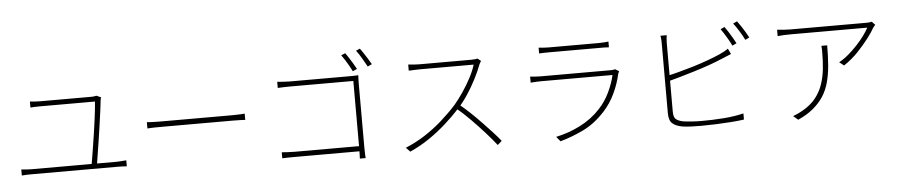

<svg xmlns="http://www.w3.org/2000/svg" viewBox="-46 -1169 7113 1523"><g transform="rotate(-5 3510.0 -407.5)"><path d="M766 -637Q763 -633 762 -627Q761 -621 760 -615Q757 -585 750 -532.5Q743 -480 734 -417.5Q725 -355 715.5 -293Q706 -231 698 -181.5Q690 -132 686 -106H643Q647 -127 653.5 -167Q660 -207 668 -257Q676 -307 684 -360.5Q692 -414 698.5 -463.5Q705 -513 709 -551Q713 -589 714 -608Q685 -608 636 -608Q587 -608 530.5 -608Q474 -608 420.5 -608Q367 -608 329 -608Q291 -608 281 -608Q256 -608 238.5 -607.5Q221 -607 200 -605V-653Q220 -651 238 -649.5Q256 -648 280 -648Q289 -648 317 -648Q345 -648 385 -648Q425 -648 470 -648Q515 -648 558.5 -648Q602 -648 637 -648Q672 -648 692 -648Q699 -648 706.5 -649Q714 -650 719.5 -651Q725 -652 729 -653ZM85 -122Q106 -120 125.5 -118.5Q145 -117 165 -117H846Q866 -117 884 -119Q902 -121 921 -122V-74Q902 -76 880.5 -76.5Q859 -77 846 -77H165Q145 -77 126 -76.5Q107 -76 85 -74Z M1110 -409Q1123 -408 1140 -407Q1157 -406 1180 -405.5Q1203 -405 1232 -405Q1240 -405 1271.5 -405Q1303 -405 1348.5 -405Q1394 -405 1448 -405Q1502 -405 1556.5 -405Q1611 -405 1659 -405Q1707 -405 1741 -405Q1775 -405 1789 -405Q1829 -405 1852 -406.5Q1875 -408 1889 -409V-359Q1876 -360 1850.5 -361Q1825 -362 1790 -362Q1776 -362 1741.5 -362Q1707 -362 1659 -362Q1611 -362 1556.5 -362Q1502 -362 1448.5 -362Q1395 -362 1349 -362Q1303 -362 1272 -362Q1241 -362 1232 -362Q1192 -362 1161 -361.5Q1130 -361 1110 -359Z M2725 -817Q2736 -802 2751.5 -778Q2767 -754 2781.5 -729.5Q2796 -705 2807 -685L2773 -669Q2763 -689 2749 -714Q2735 -739 2719.5 -763Q2704 -787 2692 -803ZM2844 -843Q2856 -827 2871 -804Q2886 -781 2901.5 -756.5Q2917 -732 2928 -712L2894 -696Q2877 -727 2854.5 -765.5Q2832 -804 2812 -829ZM2168 -638Q2191 -636 2217.5 -634Q2244 -632 2266 -632H2749Q2765 -632 2780.5 -632.5Q2796 -633 2813 -634Q2812 -617 2811.5 -599.5Q2811 -582 2811 -569V-53Q2811 -25 2812.5 -0.5Q2814 24 2814 26H2768Q2768 24 2769 0Q2770 -24 2770 -50V-592H2267Q2242 -592 2212.5 -591Q2183 -590 2168 -589ZM2155 -78Q2169 -77 2197.5 -75Q2226 -73 2255 -73H2788V-32H2256Q2225 -32 2198.5 -31.5Q2172 -31 2155 -30Z M3793 -662Q3790 -657 3784.5 -648Q3779 -639 3777 -633Q3758 -582 3727 -521.5Q3696 -461 3658 -403.5Q3620 -346 3579 -302Q3524 -242 3460 -185Q3396 -128 3324 -79Q3252 -30 3171 6L3139 -28Q3220 -61 3293.5 -108.5Q3367 -156 3432.5 -214Q3498 -272 3553 -333Q3587 -373 3623.5 -426.5Q3660 -480 3689.5 -536.5Q3719 -593 3732 -638Q3725 -638 3692 -638Q3659 -638 3613 -638Q3567 -638 3516 -638Q3465 -638 3419 -638Q3373 -638 3341.5 -638Q3310 -638 3303 -638Q3287 -638 3267 -637Q3247 -636 3231.5 -635.5Q3216 -635 3215 -635V-684Q3216 -684 3231.5 -682.5Q3247 -681 3267 -679.5Q3287 -678 3303 -678Q3310 -678 3340.5 -678Q3371 -678 3415 -678Q3459 -678 3507.5 -678Q3556 -678 3600 -678Q3644 -678 3675 -678Q3706 -678 3715 -678Q3732 -678 3745 -679.5Q3758 -681 3767 -683ZM3592 -330Q3635 -295 3678 -254Q3721 -213 3762 -170Q3803 -127 3839 -88Q3875 -49 3901 -16L3867 14Q3832 -31 3782 -87Q3732 -143 3676 -200Q3620 -257 3565 -303Z M4257 -727Q4277 -725 4295 -723.5Q4313 -722 4335 -722Q4349 -722 4388.5 -722Q4428 -722 4479.5 -722Q4531 -722 4583 -722Q4635 -722 4677 -722Q4719 -722 4736 -722Q4760 -722 4778.5 -723.5Q4797 -725 4813 -727V-681Q4797 -683 4778 -683Q4759 -683 4735 -683Q4718 -683 4677.5 -683Q4637 -683 4585.5 -683Q4534 -683 4482 -683Q4430 -683 4390.5 -683Q4351 -683 4335 -683Q4314 -683 4295.5 -682.5Q4277 -682 4257 -681ZM4877 -485Q4875 -480 4872 -474.5Q4869 -469 4868 -465Q4852 -390 4816 -313Q4780 -236 4724 -175Q4643 -87 4552 -43Q4461 1 4366 28L4334 -10Q4435 -31 4528 -78Q4621 -125 4690 -200Q4740 -253 4774 -324Q4808 -395 4822 -460Q4812 -460 4777.5 -460Q4743 -460 4694.5 -460Q4646 -460 4589.5 -460Q4533 -460 4477 -460Q4421 -460 4373 -460Q4325 -460 4293 -460Q4261 -460 4253 -460Q4236 -460 4215 -459Q4194 -458 4170 -456V-504Q4194 -502 4214.5 -500.5Q4235 -499 4253 -499Q4260 -499 4291.5 -499Q4323 -499 4370.5 -499Q4418 -499 4472.5 -499Q4527 -499 4582.5 -499Q4638 -499 4685.5 -499Q4733 -499 4765 -499Q4797 -499 4805 -499Q4817 -499 4828 -500Q4839 -501 4846 -504Z M5740 -762Q5753 -745 5768 -721Q5783 -697 5798 -672Q5813 -647 5824 -625L5790 -609Q5776 -639 5752 -679Q5728 -719 5708 -747ZM5843 -798Q5857 -780 5873 -755.5Q5889 -731 5904 -706.5Q5919 -682 5929 -662L5896 -646Q5879 -680 5856 -717.5Q5833 -755 5811 -783ZM5278 -737Q5276 -723 5274.5 -709Q5273 -695 5273 -675Q5273 -663 5273 -623.5Q5273 -584 5273 -528Q5273 -472 5273 -409.5Q5273 -347 5273 -289.5Q5273 -232 5273 -189Q5273 -146 5273 -128Q5273 -85 5291 -69Q5309 -53 5347 -45Q5372 -41 5413 -38Q5454 -35 5493 -35Q5533 -35 5578.5 -36.5Q5624 -38 5670 -41.5Q5716 -45 5757.5 -51.5Q5799 -58 5830 -66V-17Q5790 -11 5731 -6.5Q5672 -2 5609 0.5Q5546 3 5492 3Q5451 3 5410 1.5Q5369 0 5338 -5Q5287 -14 5260 -38Q5233 -62 5233 -120Q5233 -141 5233 -185.5Q5233 -230 5233 -289Q5233 -348 5233 -410.5Q5233 -473 5233 -528.5Q5233 -584 5233 -623.5Q5233 -663 5233 -675Q5233 -687 5232.5 -697.5Q5232 -708 5231 -718.5Q5230 -729 5227 -737ZM5254 -415Q5296 -424 5350.5 -438.5Q5405 -453 5463.5 -470.5Q5522 -488 5578.5 -508.5Q5635 -529 5681 -549Q5701 -558 5719.5 -568Q5738 -578 5752 -588L5773 -544Q5758 -538 5737 -529Q5716 -520 5696 -512Q5647 -491 5588.5 -470.5Q5530 -450 5469 -431.5Q5408 -413 5352.5 -397Q5297 -381 5254 -370Z M6933 -675Q6928 -671 6923.5 -664.5Q6919 -658 6914 -652Q6898 -622 6861 -573Q6824 -524 6773.5 -471Q6723 -418 6659 -375L6622 -404Q6661 -425 6698.5 -457Q6736 -489 6769.5 -525Q6803 -561 6828.5 -596Q6854 -631 6868 -658Q6852 -658 6813 -658Q6774 -658 6721 -658Q6668 -658 6608 -658Q6548 -658 6489.5 -658Q6431 -658 6382 -658Q6333 -658 6300.5 -658Q6268 -658 6260 -658Q6235 -658 6206.5 -657Q6178 -656 6154 -653V-704Q6177 -701 6206 -699Q6235 -697 6260 -697Q6268 -697 6301 -697Q6334 -697 6383.5 -697Q6433 -697 6491.5 -697Q6550 -697 6609.5 -697Q6669 -697 6721.5 -697Q6774 -697 6811 -697Q6848 -697 6863 -697Q6869 -697 6877 -697.5Q6885 -698 6893 -699Q6901 -700 6907 -702ZM6539 -546Q6539 -459 6533 -386.5Q6527 -314 6510.5 -253Q6494 -192 6462.5 -143Q6431 -94 6381.5 -52.5Q6332 -11 6259 22L6221 -10Q6238 -16 6260 -26.5Q6282 -37 6298 -46Q6365 -84 6404 -133.5Q6443 -183 6462.5 -241Q6482 -299 6488.5 -361.5Q6495 -424 6495 -487Q6495 -501 6495 -515.5Q6495 -530 6493 -546Z"/></g></svg>

Font: Noto Sans TC ExtraLight
Style: Regular
Weight: 250
Designer: Ryoko NISHIZUKA  (kana, bopomofo & ideographs); Paul D. Hunt (Latin, Greek & Cyrillic); Sandoll Communications , Soo-you
Foundry: Adobe
Version: Version 2.004-H2;hotconv 1.0.118;makeotfexe 2.5.65603